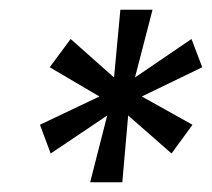

<svg xmlns="http://www.w3.org/2000/svg" viewBox="-20 -707 435 394"><path d="M165 -333 200 -470 84 -392 62 -451 184 -509 82 -569 125 -627 214 -548 227 -687H293L257 -548L373 -627L395 -569L271 -509L375 -451L332 -392L243 -470L231 -333Z"/></svg>

Font: Archivo ExtraCondensed
Style: Italic
Weight: 400
Width: 2
Italic angle: -10°
Designer: Hector Gatti
Foundry: Omnibus-Type
Version: Version 2.001